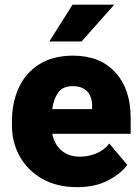

<svg xmlns="http://www.w3.org/2000/svg" viewBox="-20 -770 585 800"><path d="M302.2 9.8Q216.3 9.8 155.3 -25.4Q94.2 -60.5 62 -118.9Q29.8 -177.2 29.8 -246.6V-265.1Q29.8 -342.3 58.1 -404.1Q86.4 -465.8 143.3 -502Q200.2 -538.1 284.7 -538.1Q397 -538.1 460.7 -468.3Q524.4 -398.4 524.4 -279.3V-212.4H197.8Q206.5 -168.5 236.3 -142.8Q266.1 -117.2 313 -117.2Q346.7 -117.2 379.4 -129.9Q412.1 -142.6 435.5 -171.9L510.3 -83Q485.8 -48.3 432.1 -19.3Q378.4 9.8 302.2 9.8ZM283.2 -411.1Q241.2 -411.1 222.2 -384Q203.1 -356.9 197.8 -315.4H363.8V-328.1Q364.3 -367.2 343.3 -389.2Q322.3 -411.1 283.2 -411.1ZM185.5 -597.2 282.2 -750.5H456.1L319.8 -597.2Z"/></svg>

Font: Vazirmatn FD Black
Style: Regular
Weight: 900
Designer: Saber Rastikerdar
Foundry: Saber Rastikerdar
Version: Version 33.003